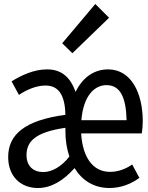

<svg xmlns="http://www.w3.org/2000/svg" viewBox="-20 -929 740 963"><path d="M527 -840 458 -909 292 -712 343 -662ZM696 -321C696 -461 639 -581 522 -581C459 -581 398 -548 359 -468C331 -548 283 -581 216 -581C149 -581 87 -551 38 -521L75 -453C112 -478 161 -500 208 -500C267 -500 306 -462 308 -353C105 -326 21 -255 21 -141C21 -44 84 14 170 14C237 14 298 -23 354 -86C391 -25 450 14 529 14C587 14 639 -7 679 -37L643 -104C613 -83 575 -67 532 -67C445 -67 394 -141 387 -260H691C694 -279 696 -299 696 -321ZM514 -502C581 -502 612 -445 615 -326H388C399 -455 458 -502 514 -502ZM197 -66C147 -66 113 -96 113 -151C113 -218 155 -266 308 -288V-271C308 -225 315 -182 328 -144C288 -92 239 -66 197 -66Z"/></svg>

Font: Kawkab Mono Light
Style: Bold
Weight: 400
Monospace: yes
Designer: Abdullah Arif
Foundry: Abdullah Arif
Version: Version 1.000;PS 000.500;hotconv 1.0.88;makeotf.lib2.5.64775